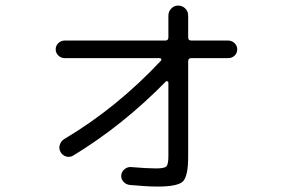

<svg xmlns="http://www.w3.org/2000/svg" viewBox="-20 -649 1040 692"><path d="M213.9 -439.5Q200.2 -439.5 190.4 -448.7Q180.7 -458 180.7 -471.2Q180.7 -484.4 190.4 -493.7Q200.2 -502.9 213.9 -502.9H576.2Q586.9 -502.9 586.9 -514.6V-592.8Q586.9 -607.4 597.2 -618.2Q607.4 -628.9 622.1 -628.9Q636.7 -628.9 647.5 -618.7Q658.2 -608.4 658.2 -592.8V-514.6Q658.2 -502.9 668.9 -502.9H801.8Q815.4 -502.9 825.2 -493.7Q835 -484.4 835 -471.2Q835 -458 825.7 -448.7Q816.4 -439.5 801.8 -439.5H668.9Q658.2 -439.5 658.2 -426.8V-85Q658.2 -13.7 639.2 4.9Q620.1 23.4 548.8 23.4Q508.8 23.4 447.3 17.6Q433.6 15.6 424.8 5.9Q416 -3.9 417 -16.6Q418 -30.3 428.7 -39.1Q439.5 -47.9 452.1 -46.9Q509.8 -42 543 -42Q572.3 -42 579.6 -49.3Q586.9 -56.6 586.9 -85.9V-351.6Q586.9 -354.5 583.5 -356Q580.1 -357.4 578.1 -355.5Q421.9 -196.3 243.2 -87.9Q231.4 -81.1 218.3 -85Q205.1 -88.9 198.2 -101.1Q191.4 -113.3 195.3 -126.5Q199.2 -139.6 210.9 -147.5Q400.4 -259.8 560.5 -430.7Q562.5 -432.6 561 -436Q559.6 -439.5 556.6 -439.5Z"/></svg>

Font: Rounded-X Mgen+ 1mn regular
Style: Regular
Weight: 400
Designer: [Source Han Sans]
Ryoko NISHIZUKA  (kana & ideographs); Paul D. Hunt (Latin, Greek & Cyrillic); Wenlong ZHANG  (bopomofo
Version: Version 1.059.20150602